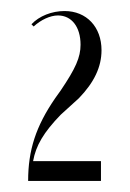

<svg xmlns="http://www.w3.org/2000/svg" viewBox="-20 -725 235 348"><path d="M41 -677C54 -689 71 -697 85 -697C110 -697 126 -676 126 -644C126 -621 117 -601 90 -561L80 -547C45 -496 31 -453 31 -397H163V-433H40C45 -461 59 -485 90 -517L123 -547C151 -576 164 -604 164 -634C164 -676 137 -705 97 -705C74 -705 51 -696 37 -681Z"/></svg>

Font: Moniqa SemBd Display
Style: Regular
Weight: 600
Designer: Rajesh Rajput
Foundry: Rajesh Rajput
Version: Version 1.000